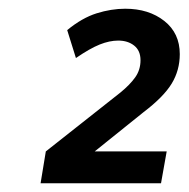

<svg xmlns="http://www.w3.org/2000/svg" viewBox="-20 -828 432 440"><path d="M73 -408 85 -481 256 -616Q278 -634 290 -651Q302 -668 302 -690Q302 -712 287.5 -723.5Q273 -735 251 -735Q231 -735 208.5 -726Q186 -717 154 -695L134 -759Q168 -787 201.5 -797.5Q235 -808 267 -808Q321 -808 356.5 -780Q392 -752 392 -704Q392 -667 373.5 -636.5Q355 -606 309 -571L197 -481H362L349 -408Z"/></svg>

Font: Gantari SemiBold
Style: Italic
Weight: 600
Italic angle: -10°
Designer: Anugrah Pasau
Foundry: Lafontype
Version: Version 1.000